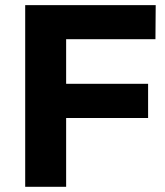

<svg xmlns="http://www.w3.org/2000/svg" viewBox="-20 -720 635 740"><path d="M77.1 -700.2H580.1L579.1 -568.8H234.9V-397H550.8V-265.1H234.9V0H77.1Z"/></svg>

Font: Montserrat-SemiBold
Style: Regular
Weight: 600
Designer: Julieta Ulanovsky
Foundry: Julieta Ulanovsky
Version: Version 6.001